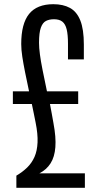

<svg xmlns="http://www.w3.org/2000/svg" viewBox="-20 -890 452 910"><path d="M57.6 0V-57.6Q86.9 -74.7 108.9 -96.2Q130.9 -117.7 143.6 -146.5Q156.2 -175.3 158 -215.1Q159.7 -254.9 148.9 -308.6Q144.5 -330.6 140.1 -352.5Q135.7 -374.5 130.9 -397H41V-457H117.7L98.6 -548.8Q90.8 -587.9 85.7 -621.1Q80.6 -654.3 80.6 -681.2Q80.6 -777.8 117.9 -824Q155.3 -870.1 232.9 -870.1Q279.3 -870.1 311.5 -852.5Q343.8 -835 360.6 -793.2Q377.4 -751.5 377.4 -678.7V-608.4H302.2V-682.6Q302.2 -725.1 296.1 -750.5Q290 -775.9 275.6 -787.4Q261.2 -798.8 235.4 -798.8Q213.9 -798.8 198 -790.8Q182.1 -782.7 173.6 -758.8Q165 -734.9 165 -687Q165 -663.6 169.2 -632.1Q173.3 -600.6 181.6 -559.1L202.6 -457H350.6V-397H216.8Q221.2 -374 225.3 -351.6Q229.5 -329.1 233.4 -306.2Q246.1 -238.8 242.4 -192.4Q238.8 -146 219.7 -116Q200.7 -85.9 166.5 -68.4H382.3V0Z"/></svg>

Font: AntonioLight
Style: Regular
Weight: 300
Designer: Vernon Adams
Foundry: Vernon Adams
Version: Version 1.002